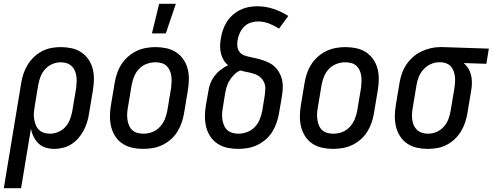

<svg xmlns="http://www.w3.org/2000/svg" viewBox="-50 -776 2594 1011"><path d="M-30 215 62 -341Q66 -365 74 -389Q82 -413 96 -435.5Q110 -458 129.5 -476.5Q149 -495 172.5 -507Q196 -519 220.5 -523.5Q245 -528 270 -528Q299 -528 327 -522Q355 -516 377.5 -501Q400 -486 415.5 -463.5Q431 -441 438 -414Q445 -387 444.5 -358Q444 -329 439 -299L419 -179Q416 -157 409 -134Q402 -111 391 -90Q380 -69 364 -50Q348 -31 327 -17.5Q306 -4 282.5 2Q259 8 236 8Q213 8 191 1.5Q169 -5 153 -20.5Q137 -36 127 -56Q117 -76 113 -99L61 215ZM213 -72Q235 -72 257.5 -81.5Q280 -91 295.5 -109Q311 -127 319 -149Q327 -171 331 -193L351 -313Q353 -329 353.5 -345Q354 -361 352 -376Q350 -391 343.5 -405Q337 -419 326 -429Q315 -439 300.5 -443.5Q286 -448 270 -448H269Q247 -448 225 -438.5Q203 -429 187 -411Q171 -393 163 -371.5Q155 -350 151 -327L133 -218Q130 -201 128.5 -184Q127 -167 129.5 -151Q132 -135 137.5 -120Q143 -105 154 -93.5Q165 -82 180.5 -77Q196 -72 213 -72Z M750 -600 788 -756H876L823 -600ZM704 8Q675 8 647 2Q619 -4 596 -19Q573 -34 558 -56.5Q543 -79 536 -106Q529 -133 529 -162Q529 -191 534 -221L554 -341Q558 -365 566.5 -390Q575 -415 589.5 -437.5Q604 -460 624.5 -478Q645 -496 669 -507.5Q693 -519 718.5 -523.5Q744 -528 769 -528Q798 -528 826 -522Q854 -516 877 -501Q900 -486 915.5 -463.5Q931 -441 938 -414Q945 -387 944.5 -358Q944 -329 939 -299L919 -179Q915 -155 906.5 -130Q898 -105 884 -82.5Q870 -60 849.5 -42Q829 -24 805 -12.5Q781 -1 755 3.5Q729 8 704 8ZM706 -72Q729 -72 751.5 -80.5Q774 -89 791 -107Q808 -125 817.5 -147.5Q827 -170 831 -193L851 -313Q853 -329 853.5 -345Q854 -361 852 -376.5Q850 -392 843.5 -406Q837 -420 826 -430Q815 -440 799.5 -444Q784 -448 768 -448Q745 -448 722 -439.5Q699 -431 682 -413Q665 -395 656 -372.5Q647 -350 643 -327L623 -207Q620 -191 619.5 -175Q619 -159 621.5 -143.5Q624 -128 630 -114Q636 -100 647.5 -90Q659 -80 674.5 -76Q690 -72 706 -72Z M1204 8Q1175 8 1147 2Q1119 -4 1096 -19Q1073 -34 1058 -56.5Q1043 -79 1036 -106Q1029 -133 1029 -162Q1029 -191 1034 -221L1047 -295Q1050 -317 1058 -337.5Q1066 -358 1080 -376.5Q1094 -395 1112.5 -409Q1131 -423 1151 -433Q1137 -444 1127.5 -460Q1118 -476 1113.5 -494.5Q1109 -513 1109 -533Q1109 -553 1113 -573Q1116 -595 1123.5 -617Q1131 -639 1143.5 -659.5Q1156 -680 1174.5 -696.5Q1193 -713 1214 -723.5Q1235 -734 1258 -738.5Q1281 -743 1303 -743Q1349 -743 1390.5 -729Q1432 -715 1468 -692L1419 -625Q1395 -641 1367 -652Q1339 -663 1308 -663Q1289 -663 1269.5 -656.5Q1250 -650 1235.5 -635.5Q1221 -621 1212.5 -602Q1204 -583 1201 -564Q1198 -547 1200 -530.5Q1202 -514 1212 -501.5Q1222 -489 1237 -484Q1252 -479 1268 -475.5Q1284 -472 1300 -468.5Q1316 -465 1331 -460Q1346 -455 1360.5 -448.5Q1375 -442 1387.5 -432.5Q1400 -423 1409.5 -410.5Q1419 -398 1425.5 -384Q1432 -370 1435.5 -354Q1439 -338 1439 -321.5Q1439 -305 1437 -288Q1435 -271 1432 -254L1419 -179Q1415 -155 1406.5 -130Q1398 -105 1384 -82.5Q1370 -60 1349.5 -42Q1329 -24 1305 -12.5Q1281 -1 1255 3.5Q1229 8 1204 8ZM1205 -72Q1228 -72 1251 -80.5Q1274 -89 1291 -106.5Q1308 -124 1317.5 -147Q1327 -170 1331 -193L1343 -267Q1346 -287 1347 -306.5Q1348 -326 1340.5 -342.5Q1333 -359 1319 -370.5Q1305 -382 1287.5 -387.5Q1270 -393 1251.5 -396.5Q1233 -400 1215 -405Q1197 -397 1183 -383Q1169 -369 1159 -352.5Q1149 -336 1143.5 -318Q1138 -300 1135 -282L1123 -207Q1120 -191 1119.5 -175Q1119 -159 1121.5 -144Q1124 -129 1130 -115Q1136 -101 1147 -91Q1158 -81 1173.5 -76.5Q1189 -72 1205 -72Z M1704 8Q1675 8 1647 2Q1619 -4 1596 -19Q1573 -34 1558 -56.5Q1543 -79 1536 -106Q1529 -133 1529 -162Q1529 -191 1534 -221L1554 -341Q1558 -365 1566.5 -390Q1575 -415 1589.5 -437.5Q1604 -460 1624.5 -478Q1645 -496 1669 -507.5Q1693 -519 1718.5 -523.5Q1744 -528 1769 -528Q1798 -528 1826 -522Q1854 -516 1877 -501Q1900 -486 1915.5 -463.5Q1931 -441 1938 -414Q1945 -387 1944.5 -358Q1944 -329 1939 -299L1919 -179Q1915 -155 1906.5 -130Q1898 -105 1884 -82.5Q1870 -60 1849.5 -42Q1829 -24 1805 -12.5Q1781 -1 1755 3.5Q1729 8 1704 8ZM1706 -72Q1729 -72 1751.5 -80.5Q1774 -89 1791 -107Q1808 -125 1817.5 -147.5Q1827 -170 1831 -193L1851 -313Q1853 -329 1853.5 -345Q1854 -361 1852 -376.5Q1850 -392 1843.5 -406Q1837 -420 1826 -430Q1815 -440 1799.5 -444Q1784 -448 1768 -448Q1745 -448 1722 -439.5Q1699 -431 1682 -413Q1665 -395 1656 -372.5Q1647 -350 1643 -327L1623 -207Q1620 -191 1619.5 -175Q1619 -159 1621.5 -143.5Q1624 -128 1630 -114Q1636 -100 1647.5 -90Q1659 -80 1674.5 -76Q1690 -72 1706 -72Z M2203 8Q2174 8 2146 2Q2118 -4 2095.5 -19Q2073 -34 2058 -56.5Q2043 -79 2036 -106Q2029 -133 2029 -162Q2029 -191 2034 -221L2054 -341Q2058 -365 2066.5 -389.5Q2075 -414 2089.5 -435.5Q2104 -457 2124 -475Q2144 -493 2168 -504.5Q2192 -516 2217 -522Q2242 -528 2266 -528H2281L2524 -520L2511 -440L2392 -444Q2406 -432 2416 -415.5Q2426 -399 2430.5 -380Q2435 -361 2435 -340.5Q2435 -320 2431 -299L2411 -179Q2407 -155 2399 -131Q2391 -107 2377.5 -84.5Q2364 -62 2344.5 -43.5Q2325 -25 2301.5 -13Q2278 -1 2253 3.5Q2228 8 2203 8ZM2205 -72Q2227 -72 2249 -81.5Q2271 -91 2287 -109Q2303 -127 2311 -148.5Q2319 -170 2323 -193L2343 -313Q2345 -328 2346 -343Q2347 -358 2345.5 -372.5Q2344 -387 2339 -400.5Q2334 -414 2325.5 -424.5Q2317 -435 2303.5 -441Q2290 -447 2275 -448H2261Q2239 -448 2217.5 -438Q2196 -428 2180 -410.5Q2164 -393 2155 -371Q2146 -349 2143 -327L2123 -207Q2120 -191 2119.5 -175Q2119 -159 2121 -144Q2123 -129 2129.5 -115Q2136 -101 2147 -91Q2158 -81 2173 -76.5Q2188 -72 2204 -72Z"/></svg>

Font: Iosevka SS18 Medium
Style: Italic
Weight: 500
Italic angle: -9°
Monospace: yes
Designer: Belleve Invis
Foundry: Belleve Invis
Version: Version 25.1.1; ttfautohint (v1.8.4)